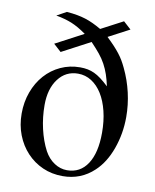

<svg xmlns="http://www.w3.org/2000/svg" viewBox="-80 -747 660 819"><g transform="rotate(10 250.0 -338.0)"><path d="M147 -510 114 -540 235 -604Q200 -629 170.5 -641Q141 -653 102 -660L144 -683Q169 -681 188.5 -677.5Q208 -674 225.5 -668.5Q243 -663 260 -655Q277 -647 296 -636L391 -686L424 -656L333 -608Q352 -590 365.5 -575.5Q379 -561 389.5 -547.5Q400 -534 408 -520.5Q416 -507 424 -490Q447 -442 459 -390Q471 -338 471 -285Q471 -213 447.5 -147.5Q424 -82 382 -43Q326 10 247 10Q200 10 160.5 -7.5Q121 -25 91.5 -56.5Q62 -88 45.5 -130.5Q29 -173 29 -223Q29 -273 45 -316.5Q61 -360 89.5 -392Q118 -424 157 -442Q196 -460 241 -460Q259 -460 274 -457Q289 -454 303 -447.5Q317 -441 332.5 -429.5Q348 -418 367 -400Q361 -428 353.5 -450Q346 -472 335 -492.5Q324 -513 308 -532.5Q292 -552 270 -575ZM237 -432Q184 -432 151.5 -389Q119 -346 119 -276Q119 -223 130.5 -173Q142 -123 163 -83Q180 -52 206 -35Q232 -18 261 -18Q318 -18 349.5 -66Q381 -114 381 -201Q381 -252 370.5 -294.5Q360 -337 341 -367.5Q322 -398 295.5 -415Q269 -432 237 -432Z"/></g></svg>

Font: Klingon pIqaD Mandel
Style: Regular
Weight: 400
Width: 0
Designer: Mike Neff (qa'vaj)
Foundry: Mike Neff and Michael Everson
Version: Version 2.003